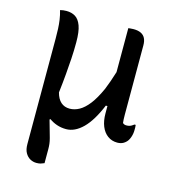

<svg xmlns="http://www.w3.org/2000/svg" viewBox="-110 -626 820 919"><g transform="rotate(15 300.0 -166.0)"><path d="M106 -536Q132 -536 150.5 -524.5Q169 -513 179.5 -484.5Q190 -456 190 -403Q190 -360 187.5 -321.5Q185 -283 181.5 -242Q178 -201 172 -150Q180 -119 197.5 -103.5Q215 -88 241 -88Q265 -88 288.5 -101Q312 -114 335 -143.5Q358 -173 381 -224Q397 -263 413 -315V-533Q418 -534 422 -534Q426 -534 430 -534.5Q434 -535 439 -535Q461 -535 475.5 -528Q490 -521 497 -507Q504 -493 504 -472V-128Q504 -115 504.5 -105.5Q505 -96 506 -88Q510 -84 514.5 -82.5Q519 -81 524 -81Q532 -81 538 -82.5Q544 -84 550 -87.5Q556 -91 561 -95H567Q568 -89 568 -82.5Q568 -76 568 -70Q568 -51 562 -34Q556 -17 547 -8Q541 -2 534.5 2Q528 6 520 8Q512 10 503 10Q476 10 455.5 -5Q435 -20 424 -47Q413 -74 413 -111V-147H405Q372 -67 332.5 -28Q293 11 250 11Q225 11 203.5 3.5Q182 -4 166 -16L162 -13Q170 16 176 36.5Q182 57 186 72Q190 87 191.5 99.5Q193 112 193 125V195Q184 199 175.5 201.5Q167 204 155 204Q138 204 123.5 196Q109 188 99.5 171.5Q90 155 90 128V-394Q90 -421 89 -443Q88 -465 85 -486.5Q82 -508 75 -532Q83 -534 90 -535Q97 -536 106 -536Z"/></g></svg>

Font: Code D Ace
Style: Regular
Weight: 400
Version: Version 1.085; ttfautohint (v1.8.4.7-5d5b);Nerd Fonts 3.0.2